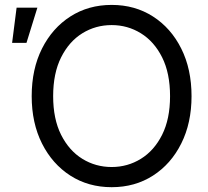

<svg xmlns="http://www.w3.org/2000/svg" viewBox="-20 -759 855 790"><path d="M439.5 11.2Q343.8 11.2 269.5 -36.4Q195.3 -84 152.8 -168.5Q110.4 -252.9 110.4 -363.3Q110.4 -474.6 152.8 -559.1Q195.3 -643.6 269.5 -691.2Q343.8 -738.8 439.5 -738.8Q535.2 -738.8 609.4 -691.2Q683.6 -643.6 725.8 -559.1Q768.1 -474.6 768.1 -363.3Q768.1 -252.9 725.8 -168.5Q683.6 -84 609.4 -36.4Q535.2 11.2 439.5 11.2ZM439.5 -71.8Q504.9 -71.8 559.6 -105.5Q614.3 -139.2 647 -204.3Q679.7 -269.5 679.7 -363.3Q679.7 -458 647 -523.2Q614.3 -588.4 559.6 -622.1Q504.9 -655.8 439.5 -655.8Q373.5 -655.8 318.8 -622.1Q264.2 -588.4 231.4 -522.9Q198.7 -457.5 198.7 -363.3Q198.7 -269.5 231.4 -204.3Q264.2 -139.2 318.8 -105.5Q373.5 -71.8 439.5 -71.8ZM29.8 -582.5 48.3 -727.5H133.8L88.9 -582.5Z"/></svg>

Font: Inter 28pt
Style: Regular
Weight: 400
Designer: Rasmus Andersson
Foundry: rsms
Version: Version 4.001;git-66647c0bb